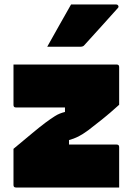

<svg xmlns="http://www.w3.org/2000/svg" viewBox="-20 -834 590 854"><path d="M40 -547H499Q510 -547 510 -536V-368Q467 -329 433 -302Q399 -275 373 -255Q347 -236 328 -226.5Q309 -217 287 -211V-191H499Q510 -191 510 -180V0H51Q40 0 40 -11V-172Q93 -216 124 -242Q155 -268 183 -289Q206 -306 225 -318Q244 -330 269 -336V-356H51Q40 -356 40 -367ZM296 -814H497Q503 -814 506 -808.5Q509 -803 504 -798Q466 -755 432.5 -718.5Q399 -682 355 -633Q350 -626 336 -626H190Q216 -673 242.5 -719.5Q269 -766 296 -814Z"/></svg>

Font: Recursive Sn Lnr St Blk
Style: Regular
Weight: 900
Version: Version 1.079;hotconv 1.0.112;makeotfexe 2.5.65598; ttfautoh